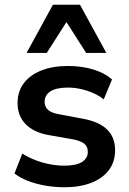

<svg xmlns="http://www.w3.org/2000/svg" viewBox="-20 -779 542 809"><path d="M251 10Q210 10 170.5 3Q131 -4 98.5 -16.5Q66 -29 41 -48L74 -132Q99 -116 128.5 -104.5Q158 -93 189.5 -87Q221 -81 251 -81Q301 -81 325.5 -96.5Q350 -112 350 -139Q350 -162 334.5 -174Q319 -186 287 -192L184 -210Q120 -222 87 -257Q54 -292 54 -345Q54 -393 80 -428Q106 -463 154 -482Q202 -501 266 -501Q302 -501 336 -495Q370 -489 400 -476.5Q430 -464 452 -444L417 -360Q398 -376 372.5 -387Q347 -398 320 -404Q293 -410 267 -410Q217 -410 192.5 -394Q168 -378 168 -350Q168 -329 182.5 -316Q197 -303 227 -298L328 -279Q396 -267 430.5 -234Q465 -201 465 -146Q465 -97 438.5 -62Q412 -27 364 -8.5Q316 10 251 10ZM92 -556 203 -759H317L428 -556H343L260 -686L177 -556Z"/></svg>

Font: Nunito Sans 11pt
Style: Bold
Weight: 700
Version: Version 3.101;gftools[0.9.27]